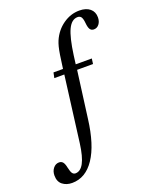

<svg xmlns="http://www.w3.org/2000/svg" viewBox="-218 -870 934 1156"><g transform="rotate(-20 249.0 -291.5)"><path d="M40.5 189Q4 189 -20.8 169.5Q-45.5 150 -45.5 111Q-45.5 83 -30.2 64.2Q-15 45.5 7 45.5Q22 45.5 31 56Q40 66.5 45 91.5Q51.5 121.5 59.2 131.5Q67 141.5 78.5 141.5Q111 141.5 132.2 102.2Q153.5 63 164.5 -20.5L218.5 -441H154.5L161.5 -475H222.5Q229.5 -529 234.5 -560.5Q239.5 -592 244.5 -611.2Q249.5 -630.5 256 -646Q281 -703.5 329.8 -737.8Q378.5 -772 434.5 -772Q477.5 -772 502 -751.5Q526.5 -731 526.5 -695.5Q526.5 -669.5 513.2 -652.2Q500 -635 479 -635Q463.5 -635 455.2 -647.2Q447 -659.5 444.5 -687.5Q442 -715.5 434.5 -727Q427 -738.5 411.5 -738.5Q373 -738.5 349.5 -689.2Q326 -640 311 -529.5L304 -475H407L402.5 -441H300.5L261 -142Q241 19 184 104Q127 189 40.5 189Z"/></g></svg>

Font: Libre Caslon Condensed
Style: Regular
Weight: 400
Designer: Pablo Impallari, Rodrigo Fuenzalida, Katja Schimmel, Ertekin Erdin
Foundry: Pablo Impallari, Rodrigo Fuenzalida
Version: Version 2.000; ttfautohint (v1.8.4.7-5d5b);gftools[0.9.33]